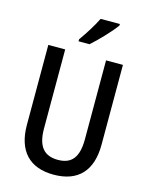

<svg xmlns="http://www.w3.org/2000/svg" viewBox="-137 -1026 872 1121"><g transform="rotate(15 298.5 -465.0)"><path d="M445 -931V-940H329C307 -896 273 -841 238 -792V-780H304C348 -818 418 -892 445 -931ZM524 -231V-714H422V-237C422 -128 383 -80 300 -80C218 -80 175 -126 175 -236V-714H73V-231C73 -74 152 10 298 10C448 10 524 -76 524 -231Z"/></g></svg>

Font: Noto Sans Sinhala Condensed Medium
Style: Regular
Weight: 500
Width: 3
Designer: Jelle Bosma - Monotype Design Team
Foundry: Monotype Imaging Inc.
Version: Version 2.006